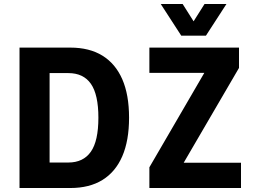

<svg xmlns="http://www.w3.org/2000/svg" viewBox="-20 -944 1270 964"><path d="M78 0V-705H333Q429 -705 494.5 -664.5Q560 -624 594 -546Q628 -468 628 -353Q628 -238 594 -159.5Q560 -81 494.5 -40.5Q429 0 333 0ZM229 -128H323Q398 -128 436 -182Q474 -236 474 -353Q474 -469 436.5 -523Q399 -577 323 -577H229ZM730 0V-104L1036 -630L1050 -578H730V-705H1180V-603L872 -75L858 -127H1190V0ZM890 -765 787 -924H897L952 -837L1007 -924H1117L1014 -765Z"/></svg>

Font: Nunito Sans 7pt Condensed ExtraBold
Style: Regular
Weight: 800
Width: 3
Designer: Vernon Adams
Foundry: Vernon Adams
Version: Version 3.101;gftools[0.9.27]